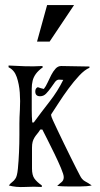

<svg xmlns="http://www.w3.org/2000/svg" viewBox="-20 -740 398 762"><path d="M14 -480Q48 -478 81 -477Q114 -476 148 -478L150 -473Q132 -460 122.5 -447Q113 -434 109.5 -419.5Q106 -405 106 -388Q106 -371 106 -350Q106 -327 106 -302Q106 -277 108 -254H114Q144 -295 176.5 -336.5Q209 -378 231 -423L214 -424Q205 -424 197.5 -413.5Q190 -403 181.5 -391Q173 -379 163 -368.5Q153 -358 139 -358Q120 -358 120 -377Q120 -390 130 -394Q136 -392 142 -390Q148 -388 154 -387Q162 -397 169 -412.5Q176 -428 183.5 -442.5Q191 -457 200.5 -467.5Q210 -478 223 -478Q251 -478 279 -477Q307 -476 335 -476V-471Q316 -463 294.5 -440Q273 -417 252 -388.5Q231 -360 213 -332Q195 -304 183 -286V-282Q183 -278 190.5 -261.5Q198 -245 209.5 -221Q221 -197 234.5 -169Q248 -141 260.5 -116Q273 -91 283 -71Q293 -51 297 -44Q305 -27 317.5 -20.5Q330 -14 344 -4Q335 -2 323 -1Q311 0 298 0Q285 0 272.5 0Q260 0 251 0Q240 0 229 -0.5Q218 -1 207 -2Q215 -10 224 -17Q233 -24 233 -37Q233 -47 222 -73Q211 -99 196.5 -129Q182 -159 168 -186.5Q154 -214 148 -226H140Q133 -215 127 -208Q121 -201 116.5 -193.5Q112 -186 109.5 -177Q107 -168 107 -154V-71Q107 -45 116.5 -31.5Q126 -18 146 -4V2Q116 0 79.5 2Q43 4 15 -4Q21 -12 28.5 -17.5Q36 -23 41 -31Q48 -40 51 -70.5Q54 -101 55.5 -136.5Q57 -172 57 -204.5Q57 -237 57 -250Q57 -272 59 -305.5Q61 -339 58.5 -372.5Q56 -406 46.5 -434Q37 -462 14 -473ZM167 -720H274L177 -575H127L167 -720Z"/></svg>

Font: Germanica
Style: Regular
Weight: 400
Designer: Peter Wiegel
Foundry: Peter Wiegel